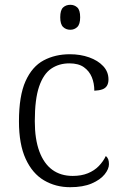

<svg xmlns="http://www.w3.org/2000/svg" viewBox="-20 -770 512 800"><path d="M272 10Q212 10 163.5 -18.5Q115 -47 87 -108Q59 -169 59 -264Q59 -371 86.5 -432Q114 -493 162 -518.5Q210 -544 271 -544Q315 -544 351.5 -531Q388 -518 410 -494.5Q432 -471 432 -439Q432 -423 425.5 -412.5Q419 -402 406 -397.5Q393 -393 373 -392Q373 -423 362.5 -448.5Q352 -474 329.5 -490Q307 -506 269 -506Q226 -506 193.5 -484Q161 -462 143 -409.5Q125 -357 125 -265Q125 -190 144 -139Q163 -88 198 -62.5Q233 -37 283 -37Q319 -37 346 -48Q373 -59 391.5 -78Q410 -97 421 -120Q428 -114 431 -106Q434 -98 434 -86Q434 -66 416 -43.5Q398 -21 362 -5.5Q326 10 272 10ZM273 -646Q255 -646 243 -657.5Q231 -669 231 -698Q231 -728 243 -739Q255 -750 273 -750Q290 -750 302 -739Q314 -728 314 -698Q314 -669 302 -657.5Q290 -646 273 -646Z"/></svg>

Font: Noto Serif Khmer Light
Style: Regular
Weight: 300
Version: Version 2.003